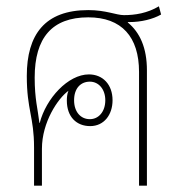

<svg xmlns="http://www.w3.org/2000/svg" viewBox="-20 -589 577 609"><path d="M88 0H113V-117C113 -202 164 -277 197 -301C193 -291 192 -280 192 -270C192 -218 223 -189 266 -189C310 -189 337 -225 337 -271C337 -321 306 -353 262 -353C196 -353 126 -277 106 -199H105C100 -243 90 -274 90 -343C90 -469 145 -534 260 -534C366 -534 421 -472 421 -361V0H446V-366C446 -437 424 -486 385 -518L386 -519C387 -519 389 -519 391 -519C427 -519 465 -528 491 -543L484 -569C447 -547 408 -541 373 -541C349 -541 316 -557 260 -557C122 -557 65 -479 65 -348C65 -240 88 -219 88 -121ZM265 -211C236 -211 215 -234 215 -271C215 -309 236 -330 265 -330C293 -330 314 -306 314 -271C314 -235 293 -211 265 -211Z"/></svg>

Font: Noto Sans Thai Looped SemiCondensed Thin
Style: Regular
Weight: 100
Width: 4
Designer: Sasikarn Vongin, Ben Mitchell
Foundry: The Fontpad Ltd
Version: Version 1.001